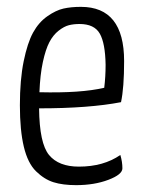

<svg xmlns="http://www.w3.org/2000/svg" viewBox="-20 -530 414 560"><path d="M210 -44Q282 -44 331 -78Q337 -58 337 -39Q337 -21 296 -5.5Q255 10 202 10Q163 10 136 1.5Q109 -7 85 -30.5Q61 -54 49.5 -102Q38 -150 38 -223Q38 -297 49 -351Q60 -405 76.5 -435Q93 -465 118 -482.5Q143 -500 165 -505Q187 -510 216 -510Q342 -510 342 -352Q342 -274 333 -232Q240 -214 94 -214Q95 -112 123 -78Q151 -44 210 -44ZM212 -460Q195 -460 181 -456.5Q167 -453 151 -440.5Q135 -428 124 -407Q113 -386 105 -349Q97 -312 95 -261Q216 -258 284 -274Q288 -306 288 -341Q287 -404 271 -432Q255 -460 212 -460Z"/></svg>

Font: Yanone Kaffeesatz Light
Style: Regular
Weight: 300
Designer: Yanone (Cyrillic: Daniel Pouzeot)
Foundry: Yanone
Version: Version 1.003;PS 001.003;hotconv 1.0.88;makeotf.lib2.5.64775